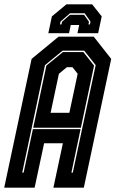

<svg xmlns="http://www.w3.org/2000/svg" viewBox="-44 -870 536 890"><path d="M-24.5 0 102.5 -597 227.5 -700H390.5L471.5 -597L344.5 0H203.5L247.5 -206H160.5L116.5 0ZM59 -70H65.5L108.5 -271.5H329.5L287 -70H293.5L399.5 -568L346.5 -635H246L164.5 -568ZM110 -278 171 -566 247.5 -628.5H342.5L392 -566L331 -278ZM190.5 -347H277.5L316 -528L292 -558.5H266L229 -528ZM383 -850 427.5 -794 411 -716H315L323 -754H284L276 -716H180L196.5 -794L264 -850ZM348.5 -808.5H280.5L236.5 -770L234 -757H241L243.5 -769L280.5 -801.5H345.5L368.5 -769L366 -757H373L375.5 -770Z"/></svg>

Font: Tourney Condensed ExtraBold
Style: Italic
Weight: 800
Width: 3
Italic angle: -12°
Designer: Tyler Finck
Foundry: Etcetera Type Co
Version: Version 1.010; ttfautohint (v1.8.3)